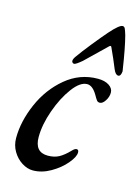

<svg xmlns="http://www.w3.org/2000/svg" viewBox="-105 -719 579 794"><g transform="rotate(15 184.0 -321.5)"><path d="M14 -97Q14 -168 47 -244Q80 -320 140.5 -370.5Q201 -421 278 -421Q308 -421 326 -409Q344 -397 344 -379Q344 -361 333 -344Q322 -327 310 -327Q302 -327 297.5 -332.5Q293 -338 284 -354Q264 -388 241 -388Q211 -388 179 -345Q147 -302 125 -240Q103 -178 103 -125Q103 -60 159 -60Q187 -60 207 -71Q227 -82 249 -105Q260 -117 268 -117Q277 -117 277 -105Q277 -86 252.5 -57Q228 -28 190.5 -6.5Q153 15 115 15Q91 15 67.5 0Q44 -15 29 -40.5Q14 -66 14 -97ZM340 -624Q353 -575 367 -483L368 -477Q366 -455 355 -455Q343 -455 334 -477Q318 -517 297 -562Q294 -569 287 -562Q264 -539 198 -476Q173 -455 166 -455Q162 -455 159 -458Q156 -461 156 -465Q156 -474 166 -487Q182 -510 214.5 -550.5Q247 -591 269 -616Q306 -658 320 -658Q327 -658 330.5 -651Q334 -644 340 -624Z"/></g></svg>

Font: EB Garamond Medium
Style: Italic
Weight: 500
Italic angle: -17.2°
Designer: Georg Duffner and Octavio Pardo
Foundry: Georg Duffner
Version: Version 1.000